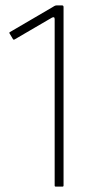

<svg xmlns="http://www.w3.org/2000/svg" viewBox="-20 -693 346 713"><path d="M187 0Q183 0 183 -4V-622Q183 -633 172 -627L35 -547Q30 -544 28 -548L16 -568Q13 -572 17 -574L176 -667Q182 -671 185 -672Q188 -673 192 -673H210Q216 -673 216 -667V-4Q216 0 212 0Z"/></svg>

Font: Glory Thin Thin
Style: Regular
Weight: 250
Version: Version 1.011